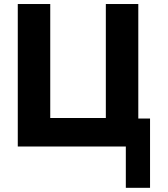

<svg xmlns="http://www.w3.org/2000/svg" viewBox="-20 -723 826 945"><path d="M500.9 -142.2H227.3V-703.2H67.5V-1.9H599.3V201.4H718.5V-139.6H660.7V-703.2H500.9Z"/></svg>

Font: Hussar
Style: BdSuprExt
Weight: 700
Foundry: Cannot Into Space Fonts
Version: Version 2.00